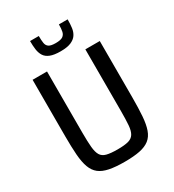

<svg xmlns="http://www.w3.org/2000/svg" viewBox="-212 -1014 1033 1141"><g transform="rotate(-30 304.0 -443.5)"><path d="M304 8Q242 8 200 -0.5Q158 -9 132.5 -29Q107 -49 94 -84.5Q81 -120 77 -173.5Q73 -227 73 -302V-688H172V-267Q172 -206 175.5 -168.5Q179 -131 191 -111Q203 -91 230 -84Q257 -77 304 -77Q351 -77 377.5 -84Q404 -91 416.5 -111Q429 -131 432 -168.5Q435 -206 435 -267V-688H534V-302Q534 -227 530 -173.5Q526 -120 513.5 -84.5Q501 -49 475.5 -29Q450 -9 408.5 -0.5Q367 8 304 8ZM303 -751Q258 -751 232 -761.5Q206 -772 194 -791.5Q182 -811 178.5 -837Q175 -863 175 -895H235Q235 -866 238 -846.5Q241 -827 255 -817.5Q269 -808 302 -808Q336 -808 350.5 -818Q365 -828 369 -847Q373 -866 373 -895H433Q433 -863 429.5 -837Q426 -811 413 -792Q400 -773 374 -762Q348 -751 303 -751Z"/></g></svg>

Font: Saira SemiCondensed Medium
Style: Regular
Weight: 500
Width: 4
Designer: Hector Gatti with collaboration of the Omnibus-Type team
Foundry: Omnibus-Type
Version: Version 1.101